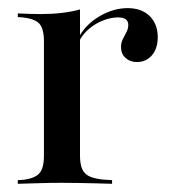

<svg xmlns="http://www.w3.org/2000/svg" viewBox="-20 -448 423 468"><path d="M131.5 -2.4Q103.2 -2.4 78.2 -1.6Q53.2 -0.8 23.4 0V-8.9L36.3 -9.7Q64.5 -12.9 75.8 -25.4Q87.1 -37.9 87.1 -68.5V-207.3H175V-68.5Q175 -48.4 180.2 -36.3Q185.5 -24.2 197.2 -18.5Q208.9 -12.9 229 -10.5L253.2 -8.9V0Q230.6 -0.8 210.9 -1.2Q191.1 -1.6 171.8 -2Q152.4 -2.4 131.5 -2.4ZM87.1 -207.3V-346.8Q87.1 -377.4 76.2 -389.9Q65.3 -402.4 34.7 -405.6L23.4 -406.5V-415.3Q41.9 -414.5 54.4 -414.1Q66.9 -413.7 79 -413.7Q106.5 -413.7 130.6 -416.5Q154.8 -419.4 175 -425V-415.3V-207.3ZM313.7 -296.8Q296.8 -296.8 285.9 -306.9Q275 -316.9 275 -333.1Q275 -344.4 279.4 -352.8Q283.9 -361.3 288.3 -369.8Q292.7 -378.2 292.7 -387.1Q292.7 -405.6 267.7 -405.6Q250.8 -405.6 231.9 -398.4Q212.9 -391.1 197.6 -378.2Q182.3 -365.3 174.2 -350L173.4 -359.7Q191.1 -390.3 224.2 -409.3Q257.3 -428.2 291.1 -428.2Q325 -428.2 344.8 -408.9Q364.5 -389.5 364.5 -357.3Q364.5 -329.8 350.4 -313.3Q336.3 -296.8 313.7 -296.8Z"/></svg>

Font: Playfair 144pt SemiCondensed Medium
Style: Regular
Weight: 500
Width: 4
Designer: Claus Eggers Sørensen
Foundry: Claus Eggers Sørensen
Version: Version 2.203